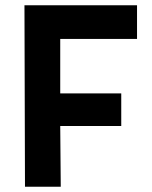

<svg xmlns="http://www.w3.org/2000/svg" viewBox="-20 -710 578 730"><path d="M73 -690H501V-562H209V-355H441V-231H209L211 0H75Z"/></svg>

Font: Panefresco 999wt
Style: Regular
Weight: 900
Version: Version 1.001